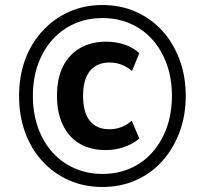

<svg xmlns="http://www.w3.org/2000/svg" viewBox="-20 -735 783 765"><path d="M388 10Q316 10 255.5 -16.5Q195 -43 150 -91.5Q105 -140 80.5 -206.5Q56 -273 56 -352Q56 -432 80.5 -498Q105 -564 150 -612.5Q195 -661 255.5 -688Q316 -715 388 -715Q461 -715 521.5 -688Q582 -661 626 -613Q670 -565 695 -498.5Q720 -432 720 -353Q720 -274 695 -207.5Q670 -141 625.5 -92Q581 -43 520.5 -16.5Q460 10 388 10ZM402 -137Q341 -137 297.5 -162.5Q254 -188 230.5 -237Q207 -286 207 -353Q207 -422 230.5 -469.5Q254 -517 298.5 -543Q343 -569 403 -569Q441 -569 476 -557.5Q511 -546 535 -523L506 -452Q486 -469 463.5 -477.5Q441 -486 417 -486Q366 -486 338.5 -452.5Q311 -419 311 -353Q311 -287 338 -253.5Q365 -220 415 -220Q442 -220 464.5 -229Q487 -238 505 -254L535 -183Q511 -162 475.5 -149.5Q440 -137 402 -137ZM388 -42Q449 -42 500 -64.5Q551 -87 587.5 -128.5Q624 -170 644.5 -227Q665 -284 665 -353Q665 -422 644.5 -479Q624 -536 587.5 -577Q551 -618 500 -640.5Q449 -663 389 -663Q327 -663 276.5 -640.5Q226 -618 189 -577Q152 -536 131.5 -479Q111 -422 111 -353Q111 -284 131.5 -226.5Q152 -169 189 -128Q226 -87 277 -64.5Q328 -42 388 -42Z"/></svg>

Font: Nunito Sans 7pt SemiCondensed
Style: Bold Italic
Weight: 700
Width: 4
Italic angle: -9°
Designer: Vernon Adams
Foundry: Vernon Adams
Version: Version 3.101;gftools[0.9.27]